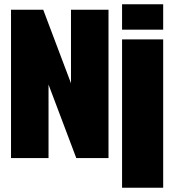

<svg xmlns="http://www.w3.org/2000/svg" viewBox="-20 -746 822 906"><path d="M32 0V-700H184L315 -353V-700H492V0H340L209 -347V0ZM556 140V-560H750V140ZM556 -606V-726H750V-606Z"/></svg>

Font: Tektur Condensed ExtraBold
Style: Regular
Weight: 800
Width: 3
Designer: Adam Jagosz
Foundry: Adam Jagosz
Version: Version 1.005;gftools[0.9.30]